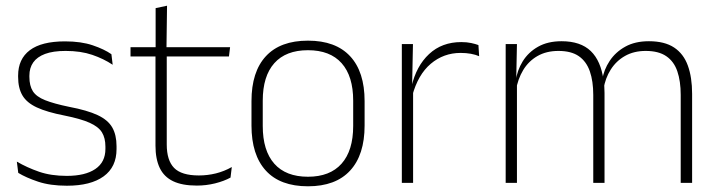

<svg xmlns="http://www.w3.org/2000/svg" viewBox="-20 -641 2514 673"><path d="M214.5 10Q156 10 113.5 -4.2Q71 -18.5 44 -35L39 -74.5Q75 -53.5 117 -39Q159 -24.5 214 -24.5Q278.5 -24.5 314 -48.5Q349.5 -72.5 349.5 -119V-127Q349.5 -157 337.5 -176.8Q325.5 -196.5 294.5 -210.5Q263.5 -224.5 206 -236Q144.5 -248 109 -264.5Q73.5 -281 58.5 -306.8Q43.5 -332.5 43.5 -371.5V-376Q43.5 -434 84.5 -465Q125.5 -496 208 -496Q264.5 -496 305 -482.2Q345.5 -468.5 370.5 -451L375 -414Q343.5 -435 303.2 -448.8Q263 -462.5 210 -462.5Q166 -462.5 138 -452Q110 -441.5 96.5 -422.2Q83 -403 83 -376V-371.5Q83 -340.5 95.2 -321.2Q107.5 -302 138.2 -289.8Q169 -277.5 222.5 -266.5Q286 -254.5 322.2 -237.5Q358.5 -220.5 373.5 -194.2Q388.5 -168 388.5 -128.5V-118.5Q388.5 -55.5 343.2 -22.8Q298 10 214.5 10Z M670 9.5Q618.5 9.5 586.8 -5.8Q555 -21 540 -52.2Q525 -83.5 525 -130.5V-459H564.5V-134.5Q564.5 -79 590.2 -52.5Q616 -26 677 -26Q707.5 -26 736.8 -33.2Q766 -40.5 792.5 -55.5L788 -18.5Q765 -6 733.8 1.8Q702.5 9.5 670 9.5ZM782.5 -443H437.5V-475.5H786.5ZM563.5 -469.5H525.5V-612.5L565.5 -621Z M1059.5 12Q962 12 911.8 -43Q861.5 -98 861.5 -201V-286.5Q861.5 -389.5 912 -444Q962.5 -498.5 1059.5 -498.5Q1156.5 -498.5 1207.2 -444Q1258 -389.5 1258 -286.5V-201Q1258 -98 1207.2 -43Q1156.5 12 1059.5 12ZM1059.5 -21.5Q1136.5 -21.5 1177.2 -67.2Q1218 -113 1218 -199.5V-288Q1218 -374 1177.5 -419.5Q1137 -465 1059.5 -465Q982 -465 941.5 -419.5Q901 -374 901 -288V-199.5Q901 -113 941.5 -67.2Q982 -21.5 1059.5 -21.5Z M1425 -305 1412 -334 1422.5 -337.5Q1439 -409.5 1484 -451.5Q1529 -493.5 1597 -493.5Q1616.5 -493.5 1631.5 -490.2Q1646.5 -487 1657 -483L1659.5 -444Q1647 -449.5 1630.5 -452.5Q1614 -455.5 1594.5 -455.5Q1535 -455.5 1490 -417.5Q1445 -379.5 1425 -305ZM1428 0H1388.5V-486.5H1427.5L1424.5 -338L1428 -334.5Z M2406 0H2366V-308.5Q2366 -356.5 2354.2 -391Q2342.5 -425.5 2315.5 -444Q2288.5 -462.5 2243.5 -462.5Q2202 -462.5 2171 -445Q2140 -427.5 2120.8 -397.2Q2101.5 -367 2095.5 -328.5L2084 -361.5H2091Q2096.5 -396.5 2117 -427.5Q2137.5 -458.5 2171.8 -477.5Q2206 -496.5 2254.5 -496.5Q2309.5 -496.5 2342.8 -474.5Q2376 -452.5 2391 -411.2Q2406 -370 2406 -312ZM1792 0H1752.5V-486.5H1792L1789.5 -362L1792 -360.5ZM2099 0H2059.5V-308Q2059.5 -356.5 2047.5 -391Q2035.5 -425.5 2009 -444Q1982.5 -462.5 1937.5 -462.5Q1895 -462.5 1863.8 -444.5Q1832.5 -426.5 1813.8 -395.2Q1795 -364 1788.5 -324L1776.5 -356H1787.5Q1792.5 -394 1812.2 -426Q1832 -458 1866 -477.2Q1900 -496.5 1948.5 -496.5Q2015 -496.5 2050.8 -462Q2086.5 -427.5 2095.5 -359.5Q2097.5 -348.5 2098.2 -337.5Q2099 -326.5 2099 -315Z"/></svg>

Font: Anek Malayalam Medium ExtraLight
Style: Regular
Weight: 250
Version: Version 1.003